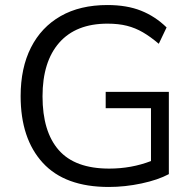

<svg xmlns="http://www.w3.org/2000/svg" viewBox="-20 -734 771 763"><path d="M412 9Q238 9 150 -87Q62 -183 62 -352Q62 -464 103 -545Q144 -626 221 -670Q298 -714 407 -714Q484 -714 540.5 -691.5Q597 -669 642 -625L611 -560Q578 -588 548 -605.5Q518 -623 484.5 -631.5Q451 -640 407 -640Q282 -640 215.5 -564.5Q149 -489 149 -351Q149 -211 213.5 -137.5Q278 -64 414 -64Q502 -64 580 -94V-304H400V-369H651V-42Q608 -19 542.5 -5Q477 9 412 9Z"/></svg>

Font: Mulish
Style: Regular
Weight: 400
Designer: Vernon Adams
Foundry: Vernon Adams
Version: Version 3.603; ttfautohint (v1.8.3)